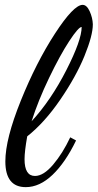

<svg xmlns="http://www.w3.org/2000/svg" viewBox="-20 -740 402 790"><path d="M362 -640Q362 -594 327.5 -509.5Q293 -425 228 -330Q163 -235 92 -179Q81 -117 81 -85Q81 -16 124 -16Q159 -16 198.5 -62.5Q238 -109 269 -175L293 -162Q249 -71 196 -20.5Q143 30 86 30Q2 30 2 -76Q2 -168 65.5 -325.5Q129 -483 206 -601.5Q283 -720 320 -720Q337 -720 349 -693.5Q361 -667 362 -640ZM316 -629Q303 -629 265 -571Q227 -513 182 -419.5Q137 -326 110 -241Q190 -328 253 -451.5Q316 -575 316 -629Z"/></svg>

Font: Dancing Script
Style: Bold
Weight: 700
Designer: Pablo Impallari
Foundry: Pablo Impallari. www.impallari.com Igino Marini. www.ikern.com
Version: Version 1.002